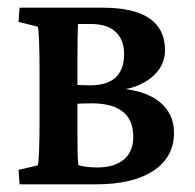

<svg xmlns="http://www.w3.org/2000/svg" viewBox="-20 -480 507 500"><path d="M78.1 -49.3Q80.6 -54.7 81.8 -88.4Q83 -122.1 83 -169.4V-289.6Q83 -338.4 81.8 -372.3Q80.6 -406.2 78.1 -410.6L28.3 -422.9L30.8 -460H247.1Q409.7 -460 409.7 -349.1Q409.7 -306.2 372.8 -276.9Q335.9 -247.6 276.4 -244.1L278.8 -250.5Q353 -247.1 393.1 -216.6Q433.1 -186 433.1 -134.3Q433.1 -70.8 379.6 -35.4Q326.2 0 230.5 0H30.8L28.3 -37.6ZM181.6 -138.7Q181.6 -106 182.1 -82.3Q182.6 -58.6 184.1 -49.8Q205.1 -43.9 232.9 -43.9Q278.3 -43.9 302.7 -64.7Q327.1 -85.4 327.1 -123.5Q327.1 -210.9 218.8 -210.9Q201.7 -210.9 191.7 -210.4Q181.6 -210 171.4 -209V-259.3Q183.6 -258.8 193.4 -258.3Q203.1 -257.8 214.8 -257.8Q303.2 -257.8 303.2 -339.4Q303.2 -375.5 281.7 -396.5Q260.3 -417.5 216.3 -417.5H183.1Q182.6 -411.1 182.1 -384Q181.6 -356.9 181.6 -321.3Z"/></svg>

Font: Lateef SemiBold
Style: Regular
Weight: 600
Designer: SIL International
Foundry: SIL International
Version: Version 4.200